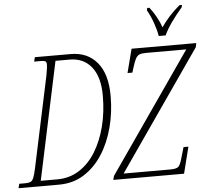

<svg xmlns="http://www.w3.org/2000/svg" viewBox="-82 -997 1169 1062"><g transform="rotate(-5 502.5 -465.5)"><path d="M-22 0 -16 -24H18Q36 -24 46.5 -28.5Q57 -33 64 -50Q71 -67 79 -105L186 -608Q187 -616 190.5 -635.5Q194 -655 194 -667Q194 -682 187 -686Q180 -690 165 -690H125L131 -714H330Q423 -714 476.5 -650Q530 -586 530 -464Q530 -373 508 -289.5Q486 -206 444 -141Q402 -76 341.5 -38Q281 0 203 0ZM196 -30Q264 -30 318 -64.5Q372 -99 409.5 -160Q447 -221 467 -300Q487 -379 487 -469Q487 -573 443 -628.5Q399 -684 322 -684H243L104 -30ZM504 0 510 -22 969 -684H746Q721 -684 708.5 -678.5Q696 -673 687.5 -657Q679 -641 669 -608L661 -582H634L668 -714H1027L1023 -692L564 -30H822Q857 -30 868 -40Q879 -50 888 -82L907 -147H934L897 0ZM824 -771Q818 -806 804 -845.5Q790 -885 771 -918L774 -931H786Q805 -908 822.5 -876Q840 -844 849 -817Q868 -846 895.5 -876Q923 -906 953 -931H967L964 -918Q932 -881 905.5 -844Q879 -807 862 -771Z"/></g></svg>

Font: Noto Serif ExtraCondensed ExtraLight
Style: Italic
Weight: 200
Width: 2
Italic angle: -12°
Designer: Monotype Design Team
Foundry: Monotype Imaging Inc.
Version: Version 2.014; ttfautohint (v1.8.4.7-5d5b)